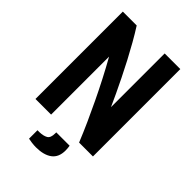

<svg xmlns="http://www.w3.org/2000/svg" viewBox="-258 -790 1077 1077"><g transform="rotate(45 280.0 -251.5)"><path d="M52 0V-693H162Q187 -654 212.5 -609Q238 -564 262.5 -517.5Q287 -471 309 -426Q331 -381 350.5 -340Q370 -299 384 -267V-693H508V0H398Q375 -57 349 -114.5Q323 -172 295.5 -229.5Q268 -287 238 -345Q208 -403 176 -460V0ZM245 190Q230 190 210.5 187.5Q191 185 184 183V116H200Q231 115 249 104.5Q267 94 267 58V50H373Q376 69 376 85Q376 139 341.5 164.5Q307 190 245 190Z"/></g></svg>

Font: Ubuntu Sans Mono
Style: Regular
Weight: 400
Monospace: yes
Designer: Dalton Maag Ltd
Foundry: Dalton Maag Ltd
Version: Version 1.006